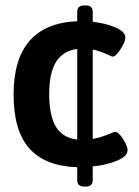

<svg xmlns="http://www.w3.org/2000/svg" viewBox="-20 -608 510 706"><path d="M321 4V55Q321 78 295 78H290Q264 78 264 55V7Q146 3 88 -62Q30 -127 30 -260Q30 -520 264 -530V-565Q264 -588 290 -588H295Q321 -588 321 -565V-528Q371 -522 406 -506.5Q441 -491 441 -469Q441 -455 423.5 -427.5Q406 -400 395 -400Q392 -400 387.5 -402Q383 -404 379 -406Q346 -421 321 -426V-97Q350 -102 388 -118Q400 -123 403 -123Q416 -123 432.5 -97Q449 -71 449 -56Q449 -33 410 -17Q371 -1 321 4ZM264 -95V-428Q212 -421 186.5 -381Q161 -341 161 -263Q161 -183 185.5 -142Q210 -101 264 -95Z"/></svg>

Font: Asap-SemiBold
Style: Regular
Weight: 600
Designer: Pablo Cosgaya
Foundry: Omnibus-Type
Version: Version 2.000; ttfautohint (v1.8)